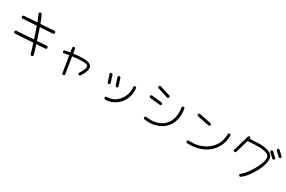

<svg xmlns="http://www.w3.org/2000/svg" viewBox="156 -2208 5689 3813"><g transform="rotate(30 3000.0 -301.0)"><path d="M680 118Q672 118 661.5 112.5Q651 107 648 94Q646 86 638 58.5Q630 31 619 -4.5Q608 -40 597.5 -73.5Q587 -107 580 -127L175 -101Q160 -101 152 -110.5Q144 -120 144 -130Q143 -143 151 -153Q159 -163 173 -164L560 -189Q529 -282 508.5 -345Q488 -408 472 -454L156 -434Q143 -434 134 -443.5Q125 -453 125 -468Q125 -482 134 -489Q143 -496 154 -497L449 -517Q445 -527 436 -550Q427 -573 416.5 -598.5Q406 -624 397 -644.5Q388 -665 385 -671Q380 -678 380 -686Q380 -698 389 -708.5Q398 -719 411 -719Q427 -719 439 -704Q443 -698 452.5 -677Q462 -656 473.5 -628Q485 -600 496.5 -571.5Q508 -543 516 -521L822 -541Q835 -543 845.5 -533.5Q856 -524 856 -511Q858 -498 849 -487.5Q840 -477 826 -477L538 -459Q541 -451 550 -424.5Q559 -398 570.5 -363Q582 -328 593.5 -292.5Q605 -257 614 -230Q623 -203 626 -193L841 -208Q855 -210 865 -200Q875 -190 875 -174Q875 -162 867 -153Q859 -144 845 -144L646 -131Q656 -98 668.5 -57.5Q681 -17 692.5 19Q704 55 710 78Q711 81 711 87Q711 98 702.5 108Q694 118 680 118Z M1411 132Q1387 132 1384 106L1323 -269Q1306 -266 1282 -261.5Q1258 -257 1238 -253.5Q1218 -250 1213 -248Q1197 -245 1188.5 -253Q1180 -261 1178 -271Q1175 -283 1181.5 -293.5Q1188 -304 1202 -307Q1219 -311 1243.5 -315.5Q1268 -320 1288.5 -323.5Q1309 -327 1314 -327L1299 -423Q1298 -439 1306 -448Q1314 -457 1324 -458Q1339 -458 1348 -452.5Q1357 -447 1358 -433L1374 -336Q1442 -344 1496.5 -349Q1551 -354 1591 -354Q1649 -354 1696 -344Q1743 -334 1771 -308.5Q1799 -283 1799 -236Q1799 -189 1774.5 -134.5Q1750 -80 1718 -35Q1708 -22 1693 -22Q1684 -22 1676 -28Q1663 -36 1663 -51Q1663 -60 1669 -69Q1686 -95 1703 -125.5Q1720 -156 1731 -185.5Q1742 -215 1742 -237Q1742 -265 1719 -277Q1696 -289 1662.5 -292Q1629 -295 1595 -295Q1567 -295 1528 -292.5Q1489 -290 1450 -286Q1411 -282 1383 -278L1443 97Q1447 115 1434 123.5Q1421 132 1411 132Z M2451 -186Q2431 -186 2423 -207L2370 -367Q2369 -369 2369 -372Q2369 -375 2369 -377Q2369 -392 2379 -400Q2389 -408 2401 -408Q2421 -408 2427 -386L2480 -226Q2482 -220 2482 -216Q2482 -205 2473 -195.5Q2464 -186 2451 -186ZM2381 137Q2365 137 2358 127.5Q2351 118 2351 107Q2351 77 2381 77Q2460 77 2526 45.5Q2592 14 2640 -40Q2688 -94 2714.5 -164Q2741 -234 2741 -312Q2741 -323 2740 -334.5Q2739 -346 2739 -357Q2739 -380 2765 -388Q2778 -390 2787.5 -384Q2797 -378 2798 -364Q2800 -348 2801 -332Q2802 -316 2802 -300Q2802 -211 2770 -132Q2738 -53 2680 7.5Q2622 68 2546 102.5Q2470 137 2381 137ZM2282 -163Q2273 -163 2265 -168.5Q2257 -174 2254 -184L2203 -343Q2202 -346 2201.5 -349Q2201 -352 2201 -355Q2201 -369 2210.5 -376Q2220 -383 2233 -383Q2252 -383 2261 -362L2311 -202Q2312 -199 2312.5 -196.5Q2313 -194 2313 -192Q2313 -179 2303 -171Q2293 -163 2282 -163Z M3423 -513 3190 -586Q3178 -590 3173.5 -597.5Q3169 -605 3169 -614Q3169 -627 3177 -635.5Q3185 -644 3198 -644Q3204 -644 3208 -643L3441 -570Q3462 -565 3462 -544Q3462 -541 3461.5 -538.5Q3461 -536 3460 -533Q3454 -512 3434 -512Q3427 -512 3423 -513ZM3253 87Q3237 85 3231.5 74Q3226 63 3228 53Q3236 25 3262 28Q3288 32 3312.5 34Q3337 36 3362 36Q3449 36 3525.5 10.5Q3602 -15 3662 -70Q3726 -130 3753.5 -209Q3781 -288 3781 -376Q3781 -402 3779 -428Q3777 -454 3773 -480Q3772 -499 3783 -508.5Q3794 -518 3804 -518Q3814 -518 3822 -512Q3830 -506 3831 -495Q3843 -432 3843 -371Q3843 -274 3810.5 -186.5Q3778 -99 3708 -33Q3638 32 3545.5 64Q3453 96 3355 96Q3304 96 3253 87ZM3371 -314 3143 -337Q3127 -339 3121.5 -349.5Q3116 -360 3116 -370Q3121 -400 3149 -397L3377 -373Q3393 -372 3399.5 -361Q3406 -350 3404 -340Q3404 -328 3395 -320.5Q3386 -313 3371 -314Z M4412 -444 4145 -498Q4132 -500 4127 -508.5Q4122 -517 4122 -525Q4122 -531 4123 -534Q4125 -546 4136 -553.5Q4147 -561 4158 -557L4425 -502Q4453 -496 4448 -467Q4444 -455 4434.5 -448.5Q4425 -442 4412 -444ZM4225 74Q4210 74 4203.5 63.5Q4197 53 4197 42Q4199 29 4207.5 20.5Q4216 12 4229 14Q4241 15 4253 15.5Q4265 16 4277 16Q4381 16 4475 -13.5Q4569 -43 4645 -100Q4737 -168 4784.5 -266Q4832 -364 4833 -482Q4833 -499 4843 -506Q4853 -513 4863 -511Q4875 -511 4884 -503Q4893 -495 4893 -481Q4890 -348 4838 -239.5Q4786 -131 4688 -55Q4601 12 4492.5 43.5Q4384 75 4273 75Q4261 75 4249 75Q4237 75 4225 74Z M5938 -596 5840 -688Q5830 -698 5830 -709Q5830 -719 5838 -729Q5847 -739 5859 -739Q5871 -739 5880 -730L5978 -638Q5987 -629 5987 -617Q5987 -605 5979 -597Q5967 -587 5957 -587Q5947 -587 5938 -596ZM5480 120Q5472 125 5464 125Q5449 125 5438 112Q5433 105 5433 97Q5433 80 5446 70Q5474 52 5505.5 17.5Q5537 -17 5569 -61.5Q5601 -106 5630 -155Q5659 -204 5681.5 -251Q5704 -298 5717 -336Q5729 -370 5735.5 -398Q5742 -426 5742 -449Q5742 -505 5701 -532Q5660 -559 5570 -568Q5525 -574 5469 -574Q5417 -574 5358.5 -570.5Q5300 -567 5242 -562L5155 -267Q5153 -255 5144 -250.5Q5135 -246 5126 -246Q5113 -246 5105 -253.5Q5097 -261 5097 -274Q5097 -280 5098 -284L5203 -640Q5207 -651 5214.5 -656Q5222 -661 5230 -661Q5244 -661 5254.5 -650.5Q5265 -640 5261 -624Q5332 -627 5375.5 -629.5Q5419 -632 5445 -633Q5471 -634 5489 -634Q5506 -634 5522.5 -632.5Q5539 -631 5564 -629Q5685 -616 5741.5 -575.5Q5798 -535 5798 -452Q5798 -407 5781 -344Q5765 -284 5733 -216Q5701 -148 5659.5 -83Q5618 -18 5571.5 35Q5525 88 5480 120ZM5843 -506 5745 -598Q5735 -608 5735 -619Q5735 -630 5744 -639Q5753 -649 5765 -649Q5776 -649 5785 -640L5882 -548Q5892 -538 5892 -527Q5892 -516 5883 -507Q5874 -498 5861 -498Q5850 -498 5843 -506Z"/></g></svg>

Font: Hachi Maru Pop
Style: Regular
Weight: 400
Designer: Nontynet
Foundry: Nontynet
Version: Version 1.300